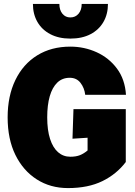

<svg xmlns="http://www.w3.org/2000/svg" viewBox="-20 -948 690 980"><path d="M327 12Q237 12 167.5 -32.5Q98 -77 58.5 -157.5Q19 -238 19 -349Q19 -458 58.5 -539.5Q98 -621 170 -665.5Q242 -710 339 -710Q410 -710 473 -681.5Q536 -653 577 -598Q618 -543 623 -464H415Q411 -499 391 -525Q371 -551 336 -551Q298 -551 272.5 -526.5Q247 -502 234 -457Q221 -412 221 -349Q221 -284 235.5 -239Q250 -194 276.5 -171Q303 -148 339 -148Q368 -148 388 -156Q408 -164 427 -180V-245L350 -240L355 -391H622V-121Q575 -59 502.5 -23.5Q430 12 327 12ZM339 -751Q280 -751 237 -773.5Q194 -796 171 -836Q148 -876 148 -928H283Q283 -897 298.5 -878Q314 -859 339 -859Q365 -859 381 -878Q397 -897 397 -928H531Q531 -876 508 -836Q485 -796 442 -773.5Q399 -751 339 -751Z"/></svg>

Font: Azeret Mono Thin ExtraBold
Style: Regular
Weight: 800
Version: Version 1.002